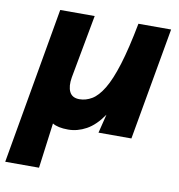

<svg xmlns="http://www.w3.org/2000/svg" viewBox="-109 -582 799 856"><g transform="rotate(10 290.5 -154.5)"><path d="M449 -509H597L507 0H358L379 -85Q344 -34 304 -12Q264 10 222 10Q175 10 151 -5L124 200H-29L95 -509H251L198 -222Q191 -181 203 -156.5Q215 -132 248 -132Q277 -132 304 -148Q331 -164 356 -205Q381 -246 404 -320Q427 -394 449 -509Z"/></g></svg>

Font: Livvic
Style: Bold Italic
Weight: 700
Italic angle: -10°
Designer: Jacques Le Bailly, Baron von Fonthausen
Version: Version 1.001; ttfautohint (v1.8.2)